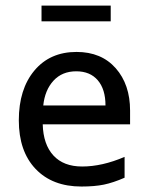

<svg xmlns="http://www.w3.org/2000/svg" viewBox="-20 -684 601 702"><path d="M277.8 -2Q171.4 -2 110.1 -66.4Q48.8 -130.9 48.8 -244.1Q48.8 -357.9 105.7 -426Q162.6 -494.1 259.8 -494.1Q350.6 -494.1 403.1 -434.6Q455.6 -375 455.6 -279.8V-229.5H136.2Q138.2 -155.8 175.3 -115.5Q212.4 -75.2 280.3 -75.2Q353.5 -75.2 435.5 -110.4V-34.2Q394 -16.1 359.9 -9Q325.7 -2 277.8 -2ZM258.8 -423.3Q207 -423.3 175.5 -388.9Q144 -354.5 138.2 -298.3H365.7Q365.7 -357.4 337.6 -390.4Q309.6 -423.3 258.8 -423.3ZM131.8 -663.6H384.8V-606H131.8Z"/></svg>

Font: XL-Viking
Style: Regular
Weight: 400
Foundry: Ascender Corporation
Version: Version 1.10 March 23, 2015